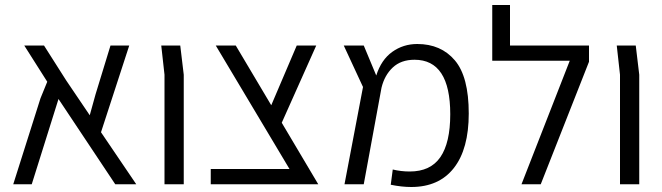

<svg xmlns="http://www.w3.org/2000/svg" viewBox="-20 -737 2646 768"><path d="M441 0 214 -341 107 0H33L142 -344L169 -410L77 -555H156L245 -415L339 -276L362 -359L422 -555H497L384 -208L525 0Z M638 -438 625 -555H701L715 -438V0H638Z M1253 0H1174H823V-61H1138L843 -555H923L1065 -316L1167 -555H1245L1107 -246Z M1625 11Q1587 11 1543 2L1551 -59Q1584 -51 1619 -51Q1702 -51 1741.5 -108.5Q1781 -166 1781 -280Q1781 -498 1638 -498Q1584 -498 1551 -467Q1518 -436 1506 -386L1435 0H1358L1432 -389L1355 -555H1435L1485 -435Q1505 -498 1549 -529.5Q1593 -561 1649 -561Q1744 -561 1799.5 -495.5Q1855 -430 1855 -283Q1855 -141 1795.5 -65Q1736 11 1625 11Z M2336 -555V-490L2143 0H2066L2259 -494H1949V-717H2020V-555Z M2460 -438 2447 -555H2523L2537 -438V0H2460Z"/></svg>

Font: Assistant-zap
Style: zap
Weight: 400
Designer: Hebrew By Ben Nathan, Latin by Paul Hunt
Version: Version 2.001